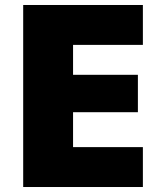

<svg xmlns="http://www.w3.org/2000/svg" viewBox="-20 -750 656 770"><path d="M533 -450V-300H273V-160H553V0H73V-730H553V-570H273V-450Z"/></svg>

Font: Mplus 1p Black
Style: Regular
Weight: 900
Version: Version 1.061